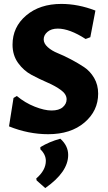

<svg xmlns="http://www.w3.org/2000/svg" viewBox="-20 -675 550 980"><path d="M293 -655Q379 -655 467 -621L441 -485L417 -476Q335 -529 275 -529Q242 -529 222.5 -512.5Q203 -496 203 -474Q203 -453 223.5 -434.5Q244 -416 275 -403.5Q306 -391 342 -372Q378 -353 409 -332.5Q440 -312 460.5 -277Q481 -242 481 -197Q481 -109 411 -49.5Q341 10 226 10Q125 10 26 -30L49 -175L66 -185Q108 -150 157.5 -130.5Q207 -111 243 -111Q281 -111 300.5 -128Q320 -145 320 -168Q320 -194 291.5 -215Q263 -236 222.5 -253.5Q182 -271 141.5 -292.5Q101 -314 72.5 -353.5Q44 -393 44 -447Q44 -537 113.5 -596Q183 -655 293 -655ZM288 33Q328 69 328 116Q328 203 211 285L167 246L165 236Q214 194 214 146Q214 114 186 87V76Q232 48 288 33Z"/></svg>

Font: Alegreya Sans SC ExtraBold
Style: Regular
Weight: 800
Designer: Juan Pablo del Peral
Foundry: Huerta Tipografica
Version: Version 2.007